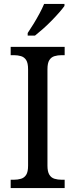

<svg xmlns="http://www.w3.org/2000/svg" viewBox="-20 -951 381 971"><path d="M34 0V-42H50Q70 -42 86.5 -47Q103 -52 112.5 -67Q122 -82 122 -113V-601Q122 -632 112.5 -647Q103 -662 86.5 -667Q70 -672 50 -672H34V-714H307V-672H292Q272 -672 255.5 -667Q239 -662 229.5 -647Q220 -632 220 -601V-113Q220 -83 229.5 -67.5Q239 -52 255.5 -47Q272 -42 292 -42H307V0ZM120 -784Q135 -806 150.5 -831.5Q166 -857 180 -883Q194 -909 203 -931H306V-921Q297 -908 280 -888.5Q263 -869 241.5 -847Q220 -825 198 -805.5Q176 -786 157 -771H120Z"/></svg>

Font: Noto Serif SemiCondensed
Style: Regular
Weight: 400
Width: 4
Designer: Monotype Design Team
Foundry: Monotype Imaging Inc.
Version: Version 2.013